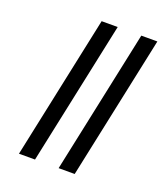

<svg xmlns="http://www.w3.org/2000/svg" viewBox="-139 -857 831 955"><g transform="rotate(20 276.5 -380.0)"><path d="M283 0 444 -760H529L368 0ZM73 0 234 -760H319L158 0Z"/></g></svg>

Font: Noto Serif Display SemiCondensed
Style: Bold Italic
Weight: 700
Width: 4
Italic angle: -12°
Designer: Monotype Design Team
Foundry: Monotype Imaging Inc.
Version: Version 2.009